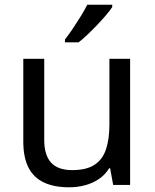

<svg xmlns="http://www.w3.org/2000/svg" viewBox="-20 -786 658 816"><path d="M533 -536V0H461L448 -71H444Q427 -43 400 -25Q373 -7 341 1.5Q309 10 274 10Q210 10 166.5 -10.5Q123 -31 101 -74Q79 -117 79 -185V-536H168V-191Q168 -127 197 -95Q226 -63 287 -63Q347 -63 381.5 -85.5Q416 -108 430.5 -151.5Q445 -195 445 -257V-536ZM457 -756Q448 -742 431 -722Q414 -702 393.5 -680.5Q373 -659 352.5 -639.5Q332 -620 314 -606H256V-618Q271 -637 288.5 -663Q306 -689 323 -716.5Q340 -744 351 -766H457Z"/></svg>

Font: Noto Sans Malayalam
Style: Regular
Weight: 400
Designer: Jelle Bosma - Monotype Design Team
Foundry: Monotype Imaging Inc.
Version: Version 2.103